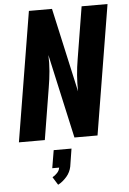

<svg xmlns="http://www.w3.org/2000/svg" viewBox="-64 -781 728 1085"><g transform="rotate(-5 300.0 -238.5)"><path d="M21 0 142 -735H273L379 -258Q378 -303 381.5 -349Q385 -395 393 -441L441 -735H588L467 0H336L230 -477Q232 -432 228 -386Q224 -340 216 -294L168 0ZM221 258 193 213Q208 205 220.5 191.5Q233 178 235 162H196L213 61H314L298 162Q295 177 288 191.5Q281 206 270.5 218Q260 230 247.5 240.5Q235 251 221 258Z"/></g></svg>

Font: Iosevka SS04 Hv Ex Obl
Style: Regular
Weight: 900
Width: 7
Italic angle: -9°
Monospace: yes
Designer: Belleve Invis
Foundry: Belleve Invis
Version: Version 19.0.0; ttfautohint (v1.8.4)